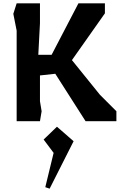

<svg xmlns="http://www.w3.org/2000/svg" viewBox="-20 -728 729 1153"><path d="M80 0V-544L60 -645L80 -708H220V-588L210 -399H290L451 -708H610V-648L412 -367L580 -159L679 -60V0H494L312 -285L220 -275V-120L230 -60L220 0ZM278 405 252 396 302 190 242 110 322 33 422 120Z"/></svg>

Font: Rowdies Light
Style: Regular
Weight: 300
Designer: Jaikishan Patel
Version: Version 1.000; ttfautohint (v1.8.3)